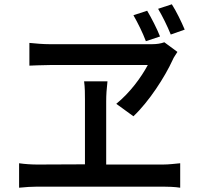

<svg xmlns="http://www.w3.org/2000/svg" viewBox="-20 -874 940 895"><path d="M841 -736C825 -774 802 -821 781 -854L717 -833C738 -797 759 -755 776 -713L841 -736ZM726 -704C711 -742 686 -790 666 -824L602 -803C623 -766 645 -722 660 -682L726 -704ZM785 -595C790 -608 799 -618 807 -632L746 -677C730 -671 711 -668 688 -668H212C181 -668 146 -671 117 -674V-568C117 -568 184 -571 218 -571H669C638 -513 586 -442 522 -390L602 -332C674 -400 748 -514 785 -595ZM820 -113C795 -111 770 -107 739 -107H475V-401C475 -431 477 -461 481 -495H372C376 -466 376 -436 376 -410V-108L155 -107C128 -107 96 -109 69 -113V1C98 -2 129 -4 155 -4H739C759 -4 796 -3 820 1V-113Z"/></svg>

Font: Glow Sans SC Condensed Medium
Style: Regular
Weight: 600
Width: 3
Designer: Ryoko NISHIZUKA (kana, bopomofo & ideographs); Paul D. Hunt (Latin, Greek & Cyrillic); Sandoll Communications, Soo-young
Version: Version 0.93